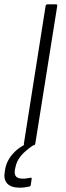

<svg xmlns="http://www.w3.org/2000/svg" viewBox="-47 -675 305 892"><path d="M71 0Q62 0 64 -8L165 -648Q167 -655 173 -655H212Q220 -655 219 -648L117 -8Q115 0 109 0ZM46 197Q4 197 -13.5 177.5Q-31 158 -25 124L-23 111Q-16 71 14 38Q44 5 96 -17L115 -5Q72 23 51 48Q30 73 24 105L22 115Q19 136 28 145.5Q37 155 59 155Q70 155 78 153.5Q86 152 93 151Q97 150 99 151.5Q101 153 100 157L96 184Q95 191 88 192Q78 194 67.5 195.5Q57 197 46 197Z"/></svg>

Font: Sofia Sans Light
Style: Italic
Weight: 300
Italic angle: -9°
Version: Version 4.100-B